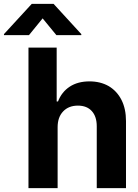

<svg xmlns="http://www.w3.org/2000/svg" viewBox="-103 -974 716 994"><path d="M195.3 -315.4V0H44.4V-727.5H190.4V-448.7H197.3Q216.3 -498 258.1 -525.4Q299.8 -552.7 360.4 -552.7Q416.5 -552.7 459.5 -528.3Q502.4 -502.9 525.9 -456.8Q549.3 -410.6 549.3 -347.2V0H397.9V-320.3Q397.9 -370.6 372.3 -398.9Q346.7 -427.2 300.3 -427.2Q252.4 -427.2 223.9 -397.2Q195.3 -367.2 195.3 -315.4ZM317.9 -792H189L117.7 -878.9L46.9 -792H-82.5V-797.4L61.5 -954.1H174.3L317.9 -797.4Z"/></svg>

Font: Inter Tight Stencil
Style: Bold
Weight: 700
Designer: Rasmus Andersson
Foundry: rsms
Version: Version 3.004;Glyphs 3.1.2 (3151)